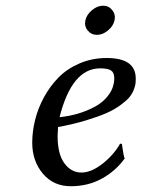

<svg xmlns="http://www.w3.org/2000/svg" viewBox="-20 -642 495 672"><path d="M286.9 -535.4Q274.4 -550.8 278.8 -570.8Q283.2 -590.8 302 -606.4Q320.8 -622.1 340.8 -622.1Q360.8 -622.1 373 -606.4Q385.3 -590.8 380.9 -570.8Q376.5 -550.8 357.9 -535.4Q339.4 -520 319.3 -520Q299.3 -520 286.9 -535.4ZM379.9 -368.7Q379.9 -388.2 368.4 -395.5Q356.9 -402.8 330.6 -402.8Q231.4 -402.8 188.5 -231.9Q220.2 -234.9 252.2 -244.1Q284.2 -253.4 313.5 -269.3Q342.8 -285.2 361.3 -311.3Q379.9 -337.4 379.9 -368.7ZM183.1 -197.3Q181.6 -175.3 181.6 -166Q181.6 -103 205.3 -70.6Q229 -38.1 265.1 -38.1Q299.3 -38.1 338.6 -68.8Q377.9 -99.6 400.4 -139.2L406.7 -138.2Q407.2 -134.3 408.9 -122.6Q410.6 -110.8 412.4 -101.6Q414.1 -92.3 416.5 -87.4Q384.8 -43.5 336.4 -16.8Q288.1 9.8 228 9.8Q167 9.8 129.9 -34.4Q92.8 -78.6 92.8 -142.6Q92.8 -181.6 102.8 -222.2Q112.8 -262.7 134 -301.8Q155.3 -340.8 185.1 -371.1Q214.8 -401.4 258.8 -420.2Q302.7 -439 353.5 -439Q455.1 -439 455.1 -367.2Q455.1 -356.4 454.1 -348.1Q453.1 -339.8 447.3 -325.7Q441.4 -311.5 431.4 -300Q421.4 -288.6 401.1 -273.7Q380.9 -258.8 352.8 -246.3Q324.7 -233.9 281.2 -220.7Q237.8 -207.5 183.1 -197.3Z"/></svg>

Font: Linux Biolinum G
Style: Italic
Weight: 400
Italic angle: -12°
Designer: Philipp H. Poll
Foundry: Philipp H. Poll
Version: Version 0.5.1